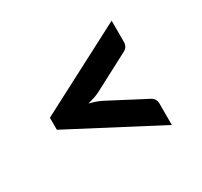

<svg xmlns="http://www.w3.org/2000/svg" viewBox="-107 -715 793 754"><g transform="rotate(-30 290.0 -337.5)"><path d="M287 -356Q275 -350 261.2 -345.5Q247.5 -341 232.5 -337Q262.5 -330 287 -318L450.5 -232.5Q463.5 -226.5 468.8 -217.5Q474 -208.5 474 -197.5V-100.5L73.5 -310V-364.5L474 -573.5V-476.5Q474 -466 468.8 -457Q463.5 -448 450.5 -442Z"/></g></svg>

Font: Lato 2
Style: Regular
Weight: 800
Designer: Lukasz Dziedzic with Adam Twardoch and Botio Nikoltchev
Foundry: tyPoland Lukasz Dziedzic
Version: Version 2.015; 2015-08-06; http://www.latofonts.com/